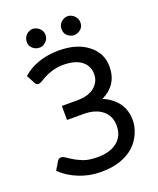

<svg xmlns="http://www.w3.org/2000/svg" viewBox="-162 -988 900 1092"><g transform="rotate(-20 288.0 -442.0)"><path d="M407.2 -381.3Q527.8 -328.1 527.8 -209Q528.3 -171.9 510.7 -130.9Q474.6 -44.9 377 -10.7Q328.1 6.8 258.3 6.8Q188.5 6.8 126 -18.6Q63.5 -43.9 19.5 -86.9L49.3 -136.2Q58.1 -149.4 69.3 -149.4Q80.6 -149.4 89.4 -144Q98.1 -138.7 123.5 -122.1Q148.9 -105.5 182.1 -92.3Q214.8 -79.1 268.6 -79.1Q346.2 -79.1 388.7 -114.3Q431.2 -149.4 431.2 -210Q431.2 -270 389.6 -303.7Q348.1 -337.4 275.4 -337.4H176.8L176.3 -422.4H270.5Q367.2 -422.4 400.9 -485.4Q411.1 -505.4 411.1 -530.8Q411.1 -579.6 373 -609.9Q334 -639.6 262.2 -639.6Q190.4 -639.6 118.7 -594.2Q86.9 -573.7 73.7 -601.6L47.9 -650.4Q131.3 -724.1 266.1 -725.1Q377 -725.1 442.4 -672.9Q507.8 -622.6 507.8 -540.5Q507.8 -430.2 407.2 -381.3ZM438 -833Q438 -796.4 402.8 -781.7Q379.4 -771.5 358.9 -781.7Q324.2 -796.4 324.2 -833Q324.2 -869.6 358.9 -886.2Q369.1 -891.1 380.9 -891.1Q392.6 -891.1 402.8 -886.2Q413.1 -881.3 420.9 -873.5Q438 -856.4 438 -833ZM227.1 -833Q227.1 -810.5 210.4 -794.4Q193.8 -778.3 175.8 -777.3Q147.9 -776.4 130.9 -792.5Q113.8 -808.6 113.3 -826.7Q112.3 -869.1 147.9 -886.2Q158.2 -891.1 169.9 -891.1Q181.6 -891.1 191.4 -886.2Q227.1 -869.6 227.1 -833Z"/></g></svg>

Font: Lato-Medium
Style: Regular
Weight: 500
Designer: Lukasz Dziedzic
Foundry: tyPoland Lukasz Dziedzic
Version: Version 2.006; 2014-01-15